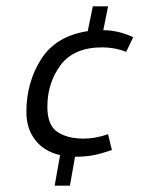

<svg xmlns="http://www.w3.org/2000/svg" viewBox="-20 -534 445 604"><path d="M129 -198Q129 -140 160.5 -119Q192 -98 243 -98Q281 -98 320 -112L332 -62Q300 -51 275 -46Q250 -41 220 -41H216L200 50H152L169 -46Q118 -58 90.5 -94Q63 -130 63 -182Q63 -275 109.5 -348Q156 -421 256 -436L272 -514H320L305 -439Q352 -439 399 -417L377 -371Q341 -385 302 -385Q212 -385 170.5 -329Q129 -273 129 -198Z"/></svg>

Font: Cambay Devanagari
Style: Italic
Weight: 400
Italic angle: -11°
Designer: Pooja Saxena
Foundry: Pooja Saxena
Version: Version 1.018;PS 001.018;hotconv 1.0.70;makeotf.lib2.5.58329